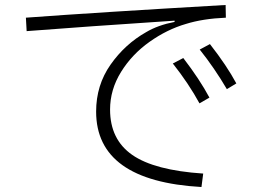

<svg xmlns="http://www.w3.org/2000/svg" viewBox="-20 -738 1040 771"><path d="M789 13Q366 -11 366 -290Q366 -396 424 -478.5Q482 -561 567 -609Q614 -637 681 -650V-655Q318 -631 87 -613L84 -667Q367 -688 886 -718L887 -667Q794 -663 727 -642Q651 -620 580.5 -570Q510 -520 466 -449Q422 -378 422 -298Q422 -178 511 -116Q600 -54 796 -41ZM891 -380Q841 -465 782 -539L823 -561Q891 -474 929 -403ZM781 -323Q738 -402 674 -483L716 -505Q782 -419 821 -346Z"/></svg>

Font: IBM Plex Sans JP Light
Style: Regular
Weight: 300
Designer: Mike Abbink; Paul van der Laan; Pieter van Rosmalen; Wujin Sim; Yejin Wi; Jinhee Kim; Boomi Park; Yona Kim; Kichan Ma
Foundry: Sandoll Inc.
Version: Version 1.002